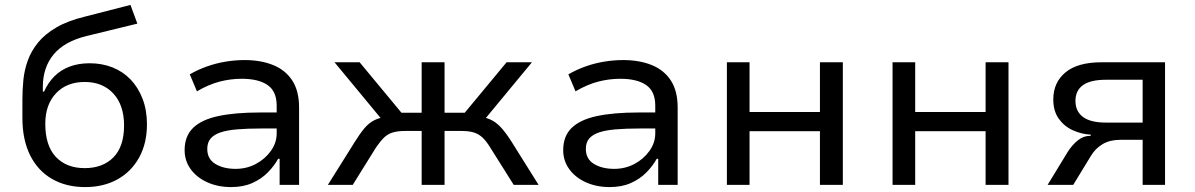

<svg xmlns="http://www.w3.org/2000/svg" viewBox="-20 -751 4853 780"><path d="M326 9Q249 9 191.5 -24Q134 -57 102.5 -120Q71 -183 71 -272V-348Q71 -386 75 -426.5Q79 -467 93 -505.5Q107 -544 134.5 -578Q162 -612 209 -639.5Q256 -667 327 -684L510 -731L538 -655L333 -605Q242 -583 198 -530Q154 -477 154 -398V-379H159Q175 -415 201 -441Q227 -467 263 -480.5Q299 -494 344 -494Q395 -494 437.5 -477Q480 -460 511 -427.5Q542 -395 559.5 -349Q577 -303 577 -246Q577 -169 545.5 -111.5Q514 -54 457.5 -22.5Q401 9 326 9ZM324 -68Q398 -68 441 -112Q484 -156 484 -241Q484 -324 440.5 -371Q397 -418 324 -418Q251 -418 207.5 -372Q164 -326 164 -248Q164 -159 207 -113.5Q250 -68 324 -68Z M919 9Q865 9 822 -10.5Q779 -30 754.5 -64Q730 -98 730 -141Q730 -198 764.5 -231.5Q799 -265 867 -279.5Q935 -294 1035 -294H1119V-229H1041Q985 -229 943.5 -225.5Q902 -222 875.5 -213Q849 -204 835.5 -188Q822 -172 822 -146Q822 -105 855 -85Q888 -65 937 -65Q982 -65 1019.5 -85Q1057 -105 1080.5 -138Q1104 -171 1104 -209V-322Q1104 -380 1067 -405.5Q1030 -431 962 -431Q917 -431 872.5 -419.5Q828 -408 780 -380L751 -449Q784 -468 820.5 -481Q857 -494 896 -500.5Q935 -507 974 -507Q1039 -507 1089 -487Q1139 -467 1167 -424.5Q1195 -382 1195 -314V0H1116V-106H1110Q1094 -77 1068 -50.5Q1042 -24 1005 -7.5Q968 9 919 9Z M1312 0 1421 -174Q1442 -208 1460.5 -230Q1479 -252 1502.5 -263.5Q1526 -275 1561 -278L1540 -255L1339 -498H1441L1611 -293H1693V-498H1786V-293H1868L2038 -498H2141L1940 -255L1919 -278Q1951 -275 1973 -265Q1995 -255 2015 -233.5Q2035 -212 2059 -174L2168 0H2067L1972 -151Q1957 -176 1941.5 -191Q1926 -206 1906 -212.5Q1886 -219 1853 -219H1786V0H1693V-219H1627Q1595 -219 1574.5 -212.5Q1554 -206 1539 -191Q1524 -176 1507 -151L1413 0Z M2457 9Q2403 9 2360 -10.5Q2317 -30 2292.5 -64Q2268 -98 2268 -141Q2268 -198 2302.5 -231.5Q2337 -265 2405 -279.5Q2473 -294 2573 -294H2657V-229H2579Q2523 -229 2481.5 -225.5Q2440 -222 2413.5 -213Q2387 -204 2373.5 -188Q2360 -172 2360 -146Q2360 -105 2393 -85Q2426 -65 2475 -65Q2520 -65 2557.5 -85Q2595 -105 2618.5 -138Q2642 -171 2642 -209V-322Q2642 -380 2605 -405.5Q2568 -431 2500 -431Q2455 -431 2410.5 -419.5Q2366 -408 2318 -380L2289 -449Q2322 -468 2358.5 -481Q2395 -494 2434 -500.5Q2473 -507 2512 -507Q2577 -507 2627 -487Q2677 -467 2705 -424.5Q2733 -382 2733 -314V0H2654V-106H2648Q2632 -77 2606 -50.5Q2580 -24 2543 -7.5Q2506 9 2457 9Z M2933 0V-498H3025V-296H3311V-498H3404V0H3311V-218H3025V0Z M3606 0V-498H3698V-296H3984V-498H4077V0H3984V-218H3698V0Z M4236 0 4317 -133Q4336 -163 4359 -181Q4382 -199 4406 -199H4411V-204Q4373 -206 4338 -222Q4303 -238 4281 -269Q4259 -300 4259 -347Q4259 -416 4308.5 -457Q4358 -498 4455 -498H4713V0H4622V-183H4531Q4489 -183 4459.5 -165.5Q4430 -148 4412 -118L4340 0ZM4473 -253H4622V-427H4473Q4410 -427 4379.5 -405Q4349 -383 4349 -341Q4349 -299 4379.5 -276Q4410 -253 4473 -253Z"/></svg>

Font: Nunito Sans 6pt
Style: Regular
Weight: 400
Version: Version 3.101;gftools[0.9.27]